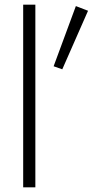

<svg xmlns="http://www.w3.org/2000/svg" viewBox="-20 -800 396 820"><path d="M79 -780V0H131V-780ZM304 -774 209 -517 246 -504 356 -754Z"/></svg>

Font: Jost Light
Style: Regular
Weight: 300
Version: Version 3.710